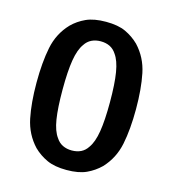

<svg xmlns="http://www.w3.org/2000/svg" viewBox="-101 -729 741 826"><g transform="rotate(15 270.0 -316.0)"><path d="M48.5 -316.5Q48.5 -406.5 62 -473.5Q75.5 -540.5 121.5 -589Q147.5 -615 182.2 -630.8Q217 -646.5 270.5 -646.5Q324 -646.5 358 -630.8Q392 -615 418.5 -589Q464 -540.5 477.8 -473.5Q491.5 -406.5 491.5 -316.5Q491.5 -226.5 477.8 -159.5Q464 -92.5 418.5 -44Q392 -18 357.8 -2.2Q323.5 13.5 270 13.5Q217 13.5 182.5 -2.2Q148 -18 121.5 -44Q76 -92.5 62.2 -159.5Q48.5 -226.5 48.5 -316.5ZM164.5 -316.5Q164.5 -235 172.5 -185Q180.5 -135 200 -109Q211.5 -91 229.5 -82.2Q247.5 -73.5 270 -73.5Q293 -73.5 310.8 -82.2Q328.5 -91 340 -109Q359 -135 367.2 -185Q375.5 -235 375.5 -316.5Q375.5 -398.5 367.2 -448.2Q359 -498 340 -524Q328.5 -542 310.8 -550.8Q293 -559.5 270 -559.5Q247.5 -559.5 229.5 -550.8Q211.5 -542 200 -524Q181 -498 172.8 -448.2Q164.5 -398.5 164.5 -316.5Z"/></g></svg>

Font: Signika Negative Medium
Style: Regular
Weight: 500
Designer: Anna Giedry
Foundry: Anna Giedry
Version: Version 2.001